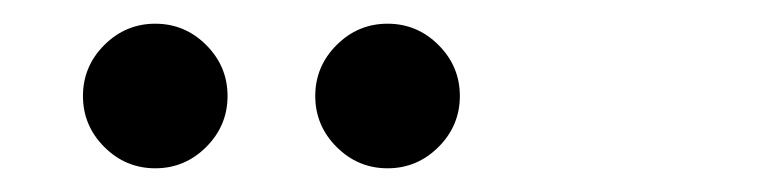

<svg xmlns="http://www.w3.org/2000/svg" viewBox="-20 -709 640 162"><path d="M111 -689Q136 -689 154 -671Q172 -653 172 -628Q172 -603 154 -585Q136 -567 111 -567Q86 -567 68 -585Q50 -603 50 -628Q50 -653 68 -671Q86 -689 111 -689ZM307 -689Q332 -689 350 -671Q368 -653 368 -628Q368 -603 350 -585Q332 -567 307 -567Q282 -567 264 -585Q246 -603 246 -628Q246 -653 264 -671Q282 -689 307 -689Z"/></svg>

Font: Marmelad for Arash.Academy
Style: Regular
Weight: 400
Designer: Manvel Shmavonyan
Foundry: Cyreal
Version: Version 1.110;Glyphs 3.2 (3202)